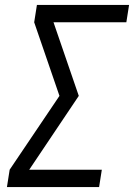

<svg xmlns="http://www.w3.org/2000/svg" viewBox="-20 -755 541 775"><path d="M8 0 19 -70 220 -368 118 -665 129 -735H501L490 -665H196L298 -368L98 -70H391L380 0Z"/></svg>

Font: Iosevka SS04 Oblique
Style: Regular
Weight: 400
Italic angle: -9°
Monospace: yes
Designer: Belleve Invis
Foundry: Belleve Invis
Version: Version 19.0.0; ttfautohint (v1.8.4)